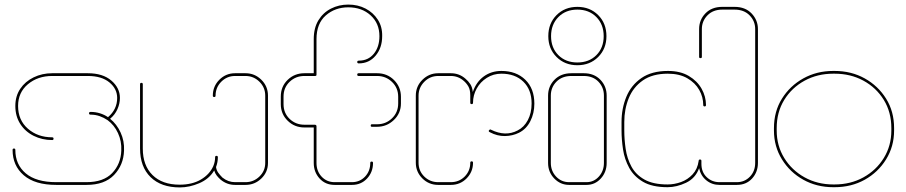

<svg xmlns="http://www.w3.org/2000/svg" viewBox="-20 -808 3957 839"><path d="M226 0Q133 0 84 -42Q35 -84 35 -153Q35 -159 41 -159Q47 -159 47 -153Q47 -89 92.5 -50.5Q138 -12 226 -12H358Q432 -12 470 -51.5Q508 -91 510 -150Q512 -191 495.5 -226.5Q479 -262 450 -283Q434 -294 415.5 -300.5Q397 -307 376 -307Q369 -307 369 -313Q369 -319 376 -319Q397 -319 416.5 -313Q436 -307 452 -296Q492 -330 492 -380Q492 -420 458 -448Q424 -476 364 -476H208Q145 -476 102 -440Q59 -404 59 -345Q59 -283 102 -245.5Q145 -208 208 -208Q214 -208 214 -202Q214 -196 208 -196Q164 -196 127 -214.5Q90 -233 68.5 -266.5Q47 -300 47 -345Q47 -388 68.5 -420Q90 -452 127 -470Q164 -488 208 -488H364Q429 -488 466.5 -456Q504 -424 504 -380Q504 -355 493 -330.5Q482 -306 461 -289Q490 -266 507 -229Q524 -192 522 -150Q520 -87 478.5 -43.5Q437 0 358 0Z M766 11Q684 11 638 -34Q592 -79 592 -159V-440Q592 -446 598 -446Q604 -446 604 -440V-159Q604 -85 646.5 -43Q689 -1 765 -1Q820 -1 858 -23.5Q896 -46 912 -82Q920 -101 920 -121Q920 -127 926 -127Q932 -127 932 -121Q932 -99 924 -78Q926 -64 933.5 -53.5Q941 -43 952 -32Q977 -12 1007 -12H1053Q1088 -12 1113.5 -36.5Q1139 -61 1139 -96V-390Q1139 -426 1113.5 -451Q1088 -476 1053 -476H1007Q972 -476 947 -451Q922 -426 922 -390Q922 -384 916 -384Q910 -384 910 -390Q910 -431 938.5 -459.5Q967 -488 1007 -488H1053Q1093 -488 1122 -459.5Q1151 -431 1151 -390V-96Q1151 -56 1122 -28Q1093 0 1053 0H1007Q972 0 944 -23Q934 -32 927 -41Q920 -50 916 -63Q894 -26 851 -7.5Q808 11 766 11Z M1442 0Q1402 0 1376.5 -28Q1351 -56 1351 -96V-251H1310Q1267 -251 1237 -280.5Q1207 -310 1207 -353V-386Q1207 -430 1237 -459Q1267 -488 1310 -488H1351V-637Q1351 -686 1371.5 -719.5Q1392 -753 1426.5 -770.5Q1461 -788 1502 -788Q1544 -788 1577.5 -770.5Q1611 -753 1631 -722Q1651 -691 1650 -650Q1650 -599 1621.5 -565Q1593 -531 1548 -531Q1541 -531 1541 -537Q1541 -543 1548 -543Q1589 -543 1613.5 -573Q1638 -603 1638 -650Q1638 -706 1599.5 -741Q1561 -776 1502 -776Q1444 -776 1403.5 -740.5Q1363 -705 1363 -637V-481Q1363 -476 1357 -476H1310Q1272 -476 1245.5 -450.5Q1219 -425 1219 -386V-353Q1219 -314 1245.5 -288.5Q1272 -263 1310 -263H1355Q1363 -263 1363 -256V-96Q1363 -60 1385.5 -36Q1408 -12 1442 -12H1518Q1552 -12 1575 -36Q1598 -60 1598 -96Q1598 -102 1604 -102Q1610 -102 1610 -96Q1610 -56 1584 -28Q1558 0 1518 0ZM1541 -482Q1541 -488 1547 -488H1628Q1672 -488 1702 -458Q1732 -428 1732 -385V-356Q1732 -313 1701 -283.5Q1670 -254 1628 -254H1605Q1600 -254 1600 -259Q1600 -265 1605 -265H1628Q1666 -265 1693 -291Q1720 -317 1720 -356V-385Q1720 -424 1693 -450Q1666 -476 1628 -476H1547Q1541 -476 1541 -482Z M1895 0Q1854 0 1825.5 -28.5Q1797 -57 1797 -97V-390Q1797 -431 1826 -459.5Q1855 -488 1895 -488H1950Q1987 -488 2014 -464Q2026 -454 2035 -440.5Q2044 -427 2046 -406Q2061 -450 2094 -474Q2127 -498 2171 -498Q2236 -498 2275.5 -459.5Q2315 -421 2315 -355Q2315 -313 2297.5 -278.5Q2280 -244 2248 -228Q2220 -214 2186.5 -213.5Q2153 -213 2121 -230Q2112 -234 2118 -240Q2122 -244 2126 -241Q2189 -210 2242 -238Q2270 -252 2286.5 -283Q2303 -314 2303 -356Q2303 -416 2267 -451Q2231 -486 2171 -486Q2136 -486 2107.5 -468Q2079 -450 2063 -421Q2047 -392 2047 -359Q2047 -353 2041 -353Q2035 -353 2035 -359V-391Q2035 -416 2026.5 -430.5Q2018 -445 2006 -455Q1982 -476 1950 -476H1895Q1859 -476 1834 -450.5Q1809 -425 1809 -390V-97Q1809 -61 1834 -36.5Q1859 -12 1895 -12H1950Q1986 -12 2010.5 -36.5Q2035 -61 2035 -97Q2035 -103 2041 -103Q2047 -103 2047 -97Q2047 -57 2019 -28.5Q1991 0 1950 0Z M2503 -523Q2448 -523 2412 -559Q2376 -595 2376 -650Q2376 -706 2412 -742Q2448 -778 2503 -778Q2558 -778 2594 -742Q2630 -706 2630 -650Q2630 -595 2594 -559Q2558 -523 2503 -523ZM2388 -650Q2388 -599 2420 -567Q2452 -535 2503 -535Q2554 -535 2586 -567Q2618 -599 2618 -650Q2618 -701 2586 -733.5Q2554 -766 2503 -766Q2452 -766 2420 -733.5Q2388 -701 2388 -650ZM2467 0Q2429 0 2402 -28Q2375 -56 2375 -96V-390Q2375 -431 2403 -459.5Q2431 -488 2477 -488H2531Q2576 -488 2603.5 -459.5Q2631 -431 2631 -390V-96Q2631 -56 2605.5 -28Q2580 0 2543 0ZM2387 -96Q2387 -61 2410 -36.5Q2433 -12 2467 -12H2543Q2575 -12 2597 -36.5Q2619 -61 2619 -96V-390Q2619 -426 2595 -451Q2571 -476 2531 -476H2477Q2436 -476 2411.5 -451Q2387 -426 2387 -390Z M2897 10Q2830 10 2790 -13.5Q2750 -37 2729.5 -74.5Q2709 -112 2702.5 -155Q2696 -198 2696 -238V-275Q2696 -334 2717 -385Q2738 -436 2783 -467Q2828 -498 2899 -498Q2953 -498 2990 -476Q3027 -454 3046 -420Q3065 -386 3065 -349Q3065 -343 3059 -343Q3053 -343 3053 -349Q3053 -384 3035.5 -415Q3018 -446 2983.5 -466Q2949 -486 2898 -486Q2831 -486 2789 -456.5Q2747 -427 2727.5 -379Q2708 -331 2708 -275V-238Q2708 -199 2714 -157.5Q2720 -116 2739 -80.5Q2758 -45 2796 -23.5Q2834 -2 2897 -2Q2927 -2 2956 -12.5Q2985 -23 3006.5 -46Q3028 -69 3033 -105Q3033 -111 3039 -111Q3045 -111 3045 -105V-92Q3045 -56 3068 -34Q3091 -12 3124 -12H3200Q3234 -12 3257 -36Q3280 -60 3280 -96V-681Q3280 -716 3255.5 -741Q3231 -766 3190 -766H3136Q3096 -766 3071.5 -741Q3047 -716 3047 -681V-559Q3047 -554 3041 -554Q3035 -554 3035 -559V-681Q3035 -721 3062.5 -749.5Q3090 -778 3136 -778H3190Q3237 -778 3264.5 -749Q3292 -720 3292 -681V-96Q3292 -56 3266.5 -28Q3241 0 3200 0H3124Q3091 0 3066.5 -20Q3042 -40 3035 -73Q3019 -29 2978 -9.5Q2937 10 2897 10Z M3621 10Q3549 10 3490.5 -22.5Q3432 -55 3397 -111.5Q3362 -168 3362 -238V-248Q3362 -321 3397 -377Q3432 -433 3490.5 -465.5Q3549 -498 3621 -498H3627Q3700 -498 3758.5 -465.5Q3817 -433 3852 -377Q3887 -321 3887 -248V-238Q3887 -168 3852 -111.5Q3817 -55 3758.5 -22.5Q3700 10 3627 10ZM3374 -238Q3374 -171 3407 -117.5Q3440 -64 3496 -33Q3552 -2 3621 -2H3627Q3697 -2 3753 -33Q3809 -64 3842 -117.5Q3875 -171 3875 -238V-248Q3875 -318 3842 -371.5Q3809 -425 3753 -455.5Q3697 -486 3627 -486H3621Q3552 -486 3496 -455.5Q3440 -425 3407 -371.5Q3374 -318 3374 -248Z"/></svg>

Font: Moirai One
Style: Regular
Weight: 400
Designer: Jiyeon Park
Foundry: JAMO
Version: Version 1.000; ttfautohint (v1.8.4.7-5d5b);gftools[0.9.29]